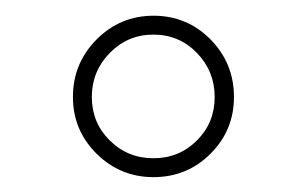

<svg xmlns="http://www.w3.org/2000/svg" viewBox="-20 -782 395 248"><path d="M282.2 -656.7Q282.2 -613.8 252 -583.5Q221.7 -553.2 178.2 -553.2Q135.3 -553.2 104.7 -583.5Q74.2 -613.8 74.2 -656.7Q74.2 -700.2 104.7 -731Q135.3 -761.7 178.2 -761.7Q221.7 -761.7 252 -731Q282.2 -700.2 282.2 -656.7ZM257.3 -656.7Q257.3 -689.9 234.4 -713.6Q211.4 -737.3 178.2 -737.3Q145 -737.3 121.8 -713.6Q98.6 -689.9 98.6 -656.7Q98.6 -623.5 121.8 -600.6Q145 -577.6 178.2 -577.6Q211.4 -577.6 234.4 -600.6Q257.3 -623.5 257.3 -656.7Z"/></svg>

Font: Estedad-FD Thin
Style: Regular
Weight: 100
Designer: Amin Abedi
Version: Version 7.3